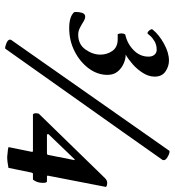

<svg xmlns="http://www.w3.org/2000/svg" viewBox="14 -683 682 750"><g transform="rotate(90 355.0 -308.0)"><path d="M89.8 -237.3Q44.9 -237.3 27.3 -256.8Q26.4 -262.7 27.3 -274.4Q29.3 -289.1 33.7 -294.4Q38.1 -299.8 44.9 -299.8Q53.7 -299.8 64.5 -293Q75.2 -286.1 88.4 -279.3Q101.6 -272.5 115.2 -272.5Q153.3 -272.5 173.3 -300.8Q193.4 -329.1 193.4 -359.4Q193.4 -385.7 178.7 -406.2Q164.1 -426.8 132.8 -426.8H113.3Q110.4 -434.6 110.4 -441.4Q110.4 -449.2 114.3 -456.1Q150.4 -463.9 175.8 -488.8Q201.2 -513.7 201.2 -546.9Q201.2 -562.5 193.4 -570.8Q185.5 -579.1 174.8 -579.1Q155.3 -579.1 140.6 -570.3Q126 -561.5 118.7 -552.2Q111.3 -543 110.4 -543Q104.5 -543 98.1 -551.3Q91.8 -559.6 95.7 -563.5Q115.2 -587.9 150.4 -607.4Q185.5 -627 216.8 -627Q239.3 -627 259.3 -613.3Q279.3 -599.6 279.3 -571.3Q279.3 -547.9 265.1 -525.4Q251 -502.9 231 -485.4Q210.9 -467.8 193.4 -458Q210 -458 228 -450.2Q246.1 -442.4 259.3 -426.8Q272.5 -411.1 272.5 -386.7Q272.5 -347.7 247.1 -313.5Q221.7 -279.3 180.2 -258.3Q138.7 -237.3 89.8 -237.3ZM169.9 12.7Q162.1 13.7 148.4 7.8Q134.8 2 134.8 -5.9Q134.8 -9.8 136.7 -11.7L569.3 -628.9Q576.2 -630.9 590.8 -623Q605.5 -615.2 605.5 -607.4Q605.5 -602.5 604.5 -601.6Q604.5 -601.6 496.1 -447.8Q387.7 -293.9 169.9 12.7ZM592.8 4.9Q554.7 2 554.7 -1L573.2 -91.8V-92.8Q573.2 -95.7 568.4 -95.7H426.8Q419.9 -99.6 423.8 -118.2L675.8 -377Q684.6 -385.7 694.3 -385.7Q699.2 -385.7 704.6 -384.3Q710 -382.8 710 -379.9L666 -153.3Q666 -150.4 669.9 -150.4H688.5Q694.3 -150.4 694.3 -134.8Q694.3 -111.3 681.6 -95.7H658.2Q656.2 -95.7 654.3 -90.8L635.7 0Q625 2 614.3 3.4Q603.5 4.9 592.8 4.9ZM579.1 -150.4Q584 -150.4 585 -154.3L604.5 -252.9Q604.5 -256.8 605.5 -258.3Q606.4 -259.8 601.6 -257.8L503.9 -156.2Q503.9 -150.4 506.8 -150.4Z"/></g></svg>

Font: Crimson Text
Style: Bold Italic
Weight: 700
Italic angle: -11°
Designer: Sebastian Kosch
Foundry: Sebastian Kosch
Version: Version 1.100; ttfautohint (v1.8.4)